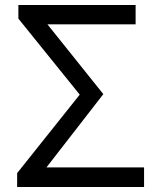

<svg xmlns="http://www.w3.org/2000/svg" viewBox="-20 -753 641 773"><path d="M49 0H560V-79H167L396 -374L171 -655H526V-733H54V-678L301 -372L49 -56Z"/></svg>

Font: Noto Sans CJK SC
Style: Regular
Weight: 400
Designer: Ryoko NISHIZUKA 西塚涼子 (kana, bopomofo & ideographs); Paul D. Hunt (Latin, Greek & Cyrillic); Sandoll Communications 산돌커뮤니
Foundry: Adobe
Version: Version 2.004;hotconv 1.0.118;makeotfexe 2.5.65603